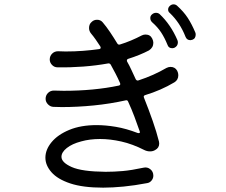

<svg xmlns="http://www.w3.org/2000/svg" viewBox="-20 -846 1040 884"><path d="M879 -697Q881 -694 881 -686Q881 -679 877.5 -672.5Q874 -666 866 -663Q860 -661 857 -661Q840 -661 834 -677Q809 -741 762 -786Q754 -792 754 -802Q754 -811 761 -818Q769 -826 779 -826Q788 -826 795 -820Q826 -792 844.5 -763.5Q863 -735 879 -697ZM681 -743Q672 -751 672 -763Q672 -772 678 -778Q687 -787 698 -787Q708 -787 715 -781Q766 -733 797 -661Q799 -655 799 -651Q799 -634 783 -626Q777 -624 773 -624Q756 -624 751 -640Q738 -672 722 -696.5Q706 -721 681 -743ZM746 -533Q756 -538 765 -538Q786 -538 796 -520Q801 -510 801 -500Q801 -478 783 -467Q721 -430 648 -408Q639 -405 643 -396Q665 -341 683 -289.5Q701 -238 712 -194Q713 -191 713 -185Q713 -165 694 -155Q684 -149 671 -149Q657 -149 645 -155Q590 -183 538.5 -194.5Q487 -206 441 -206Q393 -206 354 -195Q312 -184 287.5 -164.5Q263 -145 263 -124Q263 -98 310 -77Q357 -56 466 -55Q505 -55 545 -58.5Q585 -62 641 -74Q658 -78 672 -67Q686 -56 686 -37Q686 -25 678 -15Q670 -5 658 -3Q600 8 549 13Q498 18 455 18Q362 18 303.5 -1.5Q245 -21 217 -53Q189 -85 189 -120Q189 -157 217.5 -191.5Q246 -226 299 -248Q352 -270 425 -270Q466 -270 513.5 -262Q561 -254 613 -234Q615 -233 618 -233Q627 -233 623 -242Q612 -274 599 -308.5Q586 -343 570 -378Q567 -386 559 -384Q487 -368 411.5 -360.5Q336 -353 265 -353Q255 -353 245 -353.5Q235 -354 225 -354Q211 -355 200.5 -366Q190 -377 190 -391Q190 -407 201 -418Q212 -429 228 -429Q239 -429 250.5 -428.5Q262 -428 273 -428Q413 -428 527 -452Q536 -454 533 -463Q523 -486 512 -507Q501 -528 490 -548Q486 -555 478 -554Q423 -544 363.5 -539.5Q304 -535 245 -536Q230 -536 219.5 -547Q209 -558 209 -572Q209 -588 220 -599Q231 -610 247 -610Q256 -610 265 -609.5Q274 -609 282 -609Q324 -609 363 -612Q402 -615 437 -620Q447 -622 442 -632Q431 -649 420.5 -664Q410 -679 399 -692Q390 -703 390 -717Q390 -735 402 -745Q412 -755 427 -755Q443 -755 453 -743Q470 -723 486.5 -698.5Q503 -674 520 -646Q524 -639 532 -641Q558 -649 583 -659.5Q608 -670 633 -683Q641 -687 650 -687Q672 -687 681 -668Q686 -658 686 -649Q686 -627 666 -614Q624 -592 570 -575Q562 -572 565 -563Q576 -544 585.5 -523Q595 -502 605 -481Q610 -473 618 -476Q688 -499 746 -533Z"/></svg>

Font: Kiwi Maru
Style: Regular
Weight: 400
Designer: Hiroki-Chan
Version: Version 1.100